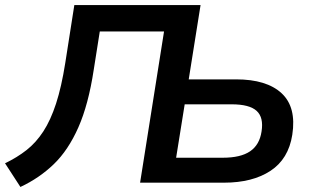

<svg xmlns="http://www.w3.org/2000/svg" viewBox="-40 -725 1227 762"><path d="M41 17 -20 -77Q28 -100 65.5 -129.5Q103 -159 132 -203.5Q161 -248 182.5 -314Q204 -380 219 -475L255 -705H756L709 -410H897Q1018 -410 1077.5 -355Q1137 -300 1120 -190Q1105 -94 1033.5 -47Q962 0 849 0H516L611 -600H356L332 -448Q311 -310 271 -219.5Q231 -129 173.5 -73.5Q116 -18 41 17ZM659 -99H844Q915 -99 952.5 -124.5Q990 -150 998 -203Q1007 -259 978.5 -285Q950 -311 879 -311H693Z"/></svg>

Font: Mulish
Style: Bold Italic
Weight: 700
Italic angle: -9°
Designer: Vernon Adams
Foundry: Vernon Adams
Version: Version 3.603; ttfautohint (v1.8.3)